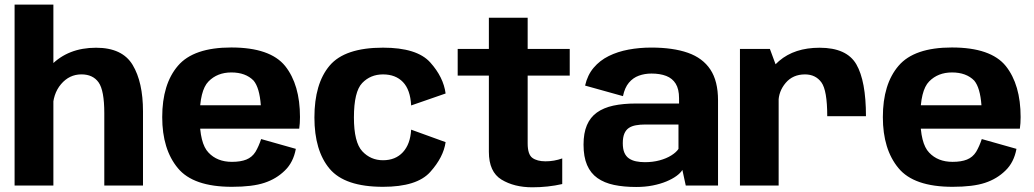

<svg xmlns="http://www.w3.org/2000/svg" viewBox="-20 -805 4488 833"><path d="M43.3 0H211.6V-785H43.3ZM432.5 0H600.4V-321.8Q600.4 -448.4 555.6 -523.1Q510.9 -597.9 396.7 -597.9Q275.9 -597.9 201.5 -521.7Q127 -445.5 127 -367L208.7 -329.4Q208.7 -397.5 244.8 -439.9Q280.9 -482.3 333.2 -482.3Q383.1 -482.3 407.8 -447.5Q432.5 -412.7 432.5 -313.9Z M986.3 5.5V-102.8Q922.2 -102.8 884.6 -143Q846.4 -182.3 846.4 -296.4Q846.4 -412.9 884.6 -451.6Q922.9 -490.7 983.6 -490.7Q1045.8 -490.7 1080.3 -455.2Q1105.9 -424.7 1111.6 -348.4H831.2V-246.9H1278.2Q1281.5 -269.5 1281.5 -297.1Q1281.5 -437.6 1217.2 -518.5Q1152.1 -599 983.3 -599Q819.7 -599 752 -519.6Q683.8 -440.2 683.8 -296.8Q683.8 -157.2 751.6 -75.6Q818.4 5.5 986.3 5.5ZM986.3 -102.8V5.5Q1075.5 5.5 1127.4 -11.9Q1179 -28.9 1215.9 -65.2Q1252.7 -100.6 1263.5 -159.2L1113 -201.7Q1102.5 -170 1088.4 -146.2Q1073.7 -122.8 1048.6 -112.7Q1023.9 -102.8 986.3 -102.8Z M1641.7 5.5Q1788.9 5.5 1846.5 -58.8Q1904.1 -123 1913.3 -188.3L1763.8 -242.5Q1760.2 -179.5 1728 -144.7Q1695.8 -109.8 1641.7 -109.8Q1588.1 -109.8 1551.8 -148.7Q1515.5 -187.7 1515.5 -295.4Q1515.5 -407.3 1551.4 -444.8Q1587.3 -482.2 1641.7 -482.2Q1696.3 -482.2 1728.2 -449Q1760.2 -415.8 1763.8 -347.5L1913.3 -399.4Q1904.1 -470.2 1846.6 -534.2Q1789 -598.2 1641.7 -598.2Q1475.9 -598.2 1410 -520.2Q1344.1 -442.2 1344.1 -295.4Q1344.1 -151.3 1410 -72.9Q1475.9 5.5 1641.7 5.5Z M2289.6 7.6Q2357.5 7.6 2419.3 -6.5V-117.7Q2384 -105.1 2346.9 -105.1Q2310.3 -105.1 2289.8 -120Q2269.3 -134.8 2269.3 -183V-477.1H2451.8V-592.7H2269.3V-728.2H2101V-592.7H1965.7V-477.1H2101V-146.2Q2101 -59.3 2155.8 -25.8Q2210.7 7.6 2289.6 7.6Z M2740.2 6.2Q2778.7 6.2 2811.7 -0.3Q2844.7 -6.8 2870.7 -17.6Q2896.7 -28.4 2914.6 -41.4Q2932.5 -54.3 2940.5 -67.8L2955.2 0H3095.2V-369.8Q3095.2 -453.2 3062 -503.3Q3028.8 -553.4 2964.4 -576Q2900 -598.6 2805.6 -598.6Q2754.1 -598.6 2706.9 -589.8Q2659.7 -581 2621.1 -561.9Q2582.4 -542.8 2555.6 -511.1Q2528.8 -479.5 2518.4 -433.7L2682.8 -387.9Q2690.4 -424.7 2708.4 -446.1Q2726.3 -467.5 2751.7 -476.7Q2777 -485.9 2806.3 -485.9Q2843.7 -485.9 2870.5 -475.5Q2897.3 -465.1 2911.7 -441.7Q2926.1 -418.3 2926.1 -378.7V-355.9H2739Q2683.4 -355.9 2640.8 -346.7Q2598.3 -337.4 2569.5 -316.7Q2540.8 -296 2526.3 -261.9Q2511.7 -227.8 2511.7 -177.6Q2511.7 -124.6 2527 -89.1Q2542.3 -53.5 2572 -32.5Q2601.7 -11.6 2643.9 -2.7Q2686 6.2 2740.2 6.2ZM2778 -101.4Q2757 -101.4 2739.4 -105.1Q2721.8 -108.8 2708.8 -117.7Q2695.8 -126.6 2688.9 -142.6Q2682 -158.5 2682 -183.9Q2682 -209.3 2688.8 -225.4Q2695.7 -241.5 2708.3 -249.9Q2720.9 -258.3 2738.9 -261.5Q2757 -264.8 2778.9 -264.8H2923.6V-158.9Q2913.9 -144.1 2892.6 -130.8Q2871.4 -117.4 2841.9 -109.4Q2812.5 -101.4 2778 -101.4Z M3569 -300.9H3737Q3737 -453.7 3695.3 -525.8Q3653.5 -597.9 3535.9 -597.9Q3427.2 -597.9 3360.2 -540.6Q3293.2 -483.3 3293.2 -399.4L3357.5 -361.3Q3357.5 -408.5 3388.7 -445.4Q3419.8 -482.2 3472.5 -482.2Q3518.4 -482.2 3543.7 -447.6Q3569 -412.9 3569 -300.9ZM3190.3 0H3358.2V-490L3320.2 -592.7H3190.3Z M4112.8 5.5V-102.8Q4048.7 -102.8 4011.1 -143Q3972.9 -182.3 3972.9 -296.4Q3972.9 -412.9 4011.1 -451.6Q4049.4 -490.7 4110.1 -490.7Q4172.3 -490.7 4206.8 -455.2Q4232.4 -424.7 4238.1 -348.4H3957.7V-246.9H4404.7Q4408 -269.5 4408 -297.1Q4408 -437.6 4343.7 -518.5Q4278.6 -599 4109.8 -599Q3946.2 -599 3878.5 -519.6Q3810.3 -440.2 3810.3 -296.8Q3810.3 -157.2 3878.1 -75.6Q3944.9 5.5 4112.8 5.5ZM4112.8 -102.8V5.5Q4202 5.5 4253.9 -11.9Q4305.5 -28.9 4342.4 -65.2Q4379.2 -100.6 4390 -159.2L4239.5 -201.7Q4229 -170 4214.9 -146.2Q4200.2 -122.8 4175.1 -112.7Q4150.4 -102.8 4112.8 -102.8Z"/></svg>

Font: Anybody Thin
Style: Regular
Weight: 100
Designer: Tyler Finck
Foundry: Etcetera Type Company
Version: Version 1.114;gftools[0.9.25]